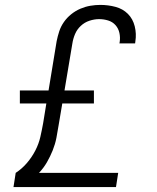

<svg xmlns="http://www.w3.org/2000/svg" viewBox="-20 -763 640 783"><path d="M35 0 44 -58Q70 -75 90 -98.5Q110 -122 124 -149Q138 -176 144.5 -204.5Q151 -233 156 -261L169 -341H61V-394H178L211 -595Q215 -615 221.5 -635Q228 -655 240.5 -673Q253 -691 270.5 -705Q288 -719 308 -727.5Q328 -736 348.5 -739.5Q369 -743 389 -743Q421 -743 451 -735Q481 -727 501.5 -706.5Q522 -686 529.5 -655.5Q537 -625 532 -594L531 -586H467L468 -591Q471 -610 467 -628.5Q463 -647 451 -660.5Q439 -674 421 -679.5Q403 -685 384 -685Q365 -685 345 -678.5Q325 -672 309.5 -657.5Q294 -643 286 -624Q278 -605 275 -585L243 -394H363V-341H234L219 -252Q215 -226 210 -200.5Q205 -175 195 -150Q185 -125 171.5 -101.5Q158 -78 139 -58H462L453 0Z"/></svg>

Font: Iosevka Light Extended
Style: Italic
Weight: 300
Width: 7
Italic angle: -9°
Monospace: yes
Designer: Belleve Invis
Foundry: Belleve Invis
Version: Version 32.5.0; ttfautohint (v1.8.4)